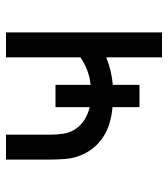

<svg xmlns="http://www.w3.org/2000/svg" viewBox="20 -580 560 640"><g transform="rotate(-90 300.0 -260.0)"><path d="M429 0V-186Q407 -177 384 -171.5Q361 -166 337 -164V-75H263V-165Q238 -167 212.5 -174Q187 -181 165 -195Q143 -209 126.5 -229.5Q110 -250 101 -274Q92 -298 90 -324Q88 -350 88 -376V-520H171V-376Q171 -353 174 -330.5Q177 -308 189.5 -289Q202 -270 221.5 -258Q241 -246 263 -241V-355H337V-238Q361 -240 385 -249Q409 -258 429 -272V-520H512V0Z"/></g></svg>

Font: Iosevka Extended
Style: Regular
Weight: 400
Width: 7
Monospace: yes
Designer: Belleve Invis
Foundry: Belleve Invis
Version: Version 32.5.0; ttfautohint (v1.8.4)